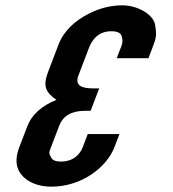

<svg xmlns="http://www.w3.org/2000/svg" viewBox="-20 -693 646 719"><path d="M172.1 6C287.5 6 380.3 -67.8 408.6 -142L427.4 -191H308.6L289.9 -142C278.9 -113.2 253 -88 208 -88C189.7 -88 177.8 -92.5 172.5 -101.5C161.6 -120 163.6 -122.2 171.1 -142L201.7 -222C216 -259.3 248.1 -278 298.1 -278H319.4L351.5 -362H330.2C287.1 -362 258.8 -371.3 273.9 -411L313.3 -514C325.2 -545.2 349.1 -576 397 -576C418.7 -576 431.4 -570.2 435.3 -558.5C442.9 -535.6 435.7 -523.5 429 -506L417.1 -475H535.9L550.8 -514C564.8 -550.6 567.3 -558.9 561 -599.5C554.8 -638.5 496.3 -673 437.8 -673C396.1 -673 355.2 -663 315.1 -643C261.5 -616.3 219.1 -578.2 199.1 -526L160.2 -424C139.7 -370.5 150.7 -347.3 191.3 -319C135.1 -296.3 98.7 -263.3 82.2 -220L52.4 -142C46.5 -126.7 43.1 -112.2 42 -98.5C37.2 -36.9 94.9 6 172.1 6Z"/></svg>

Font: Din Kursivschrift
Style: Extended Italic
Weight: 400
Version: Version 1.089